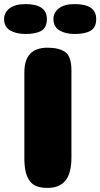

<svg xmlns="http://www.w3.org/2000/svg" viewBox="-48 -918 490 938"><path d="M301 -150Q301 -72 272 -36Q243 0 184 0Q145 0 121.5 -12.5Q98 -25 84.5 -56.5Q71 -88 71 -142V-565Q71 -685 184 -685Q242 -685 271.5 -663Q301 -641 301 -574ZM213 -825Q213 -857 240 -877.5Q267 -898 317 -898Q422 -898 422 -825Q422 -784 395 -768Q368 -752 317 -752Q272 -752 242.5 -769.5Q213 -787 213 -825ZM-28 -825Q-28 -857 -1 -877.5Q26 -898 76 -898Q181 -898 181 -825Q181 -784 154.5 -768Q128 -752 76 -752Q31 -752 1.5 -769.5Q-28 -787 -28 -825Z"/></svg>

Font: Coiny
Style: Regular
Weight: 400
Version: Version 001.001